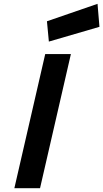

<svg xmlns="http://www.w3.org/2000/svg" viewBox="-20 -982 539 1002"><path d="M216 -700H350L189 0H55ZM225 -871 489 -962 499 -842 235 -765Z"/></svg>

Font: Cairo
Style: Bold Italic
Weight: 700
Italic angle: -13°
Designer: Mohamed Gaber, Accademia di Belle Arti di Urbino and others
Foundry: Kief Type Foundry, Accademia di Belle Arti di Urbino and others
Version: Version 3.011